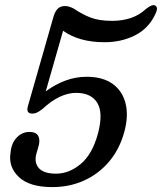

<svg xmlns="http://www.w3.org/2000/svg" viewBox="-20 -735 645 764"><path d="M22 -127.5Q25 -165 46.5 -187.5Q68 -210 97 -210Q123 -210 131.8 -194.8Q140.5 -179.5 133.5 -153.5L125 -124Q115 -89 134.2 -66.5Q153.5 -44 203 -44Q255.5 -44 301.8 -83Q348 -122 370 -204.5Q391.5 -286 367 -325.8Q342.5 -365.5 283 -365.5Q251.5 -365.5 217.8 -349.8Q184 -334 148 -300.5Q136 -291.5 127.2 -287.2Q118.5 -283 108.5 -283Q82.5 -283 91 -312.5L193 -669Q198.5 -688.5 209.2 -699.8Q220 -711 239 -711Q254.5 -711 274 -700.5Q307 -678 340.8 -665Q374.5 -652 426.5 -652Q466 -652 500 -663.2Q534 -674.5 560.5 -699Q583.5 -717.5 594.5 -714Q601 -713 604 -705.2Q607 -697.5 597.5 -677.5Q571 -621.5 517 -594.2Q463 -567 396 -567Q295 -567 231 -612.5L162 -371.5Q200 -399.5 240.8 -414.5Q281.5 -429.5 325 -429.5Q388.5 -429.5 427.8 -401.5Q467 -373.5 479.5 -324.2Q492 -275 475 -211.5Q456.5 -142.5 415 -93Q373.5 -43.5 315.2 -17Q257 9.5 188.5 9.5Q97 9.5 54.8 -30.8Q12.5 -71 22 -127.5Z"/></svg>

Font: Fraunces 144pt S100
Style: Italic
Weight: 400
Italic angle: -16°
Version: Version 1.000; ttfautohint (v1.8.3)